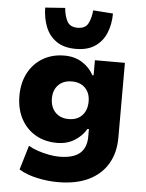

<svg xmlns="http://www.w3.org/2000/svg" viewBox="-63 -837 817 1078"><g transform="rotate(5 345.5 -298.0)"><path d="M304 191Q246 191 186.5 178Q127 165 84 139L125 2Q149 16 179 26Q209 36 240.5 42Q272 48 298 48Q378 48 415 16Q452 -16 452 -78V-121H444Q422 -82 379.5 -55Q337 -28 280 -28Q211 -28 158.5 -58.5Q106 -89 76.5 -144.5Q47 -200 47 -273Q47 -347 76.5 -402.5Q106 -458 158.5 -489Q211 -520 280 -520Q337 -520 379.5 -493.5Q422 -467 445 -424H452V-509H621V-87Q621 -2 584 60.5Q547 123 476.5 157Q406 191 304 191ZM334 -167Q382 -167 409.5 -196.5Q437 -226 437 -275Q437 -322 409.5 -350.5Q382 -379 334 -379Q286 -379 258 -350.5Q230 -322 230 -275Q230 -226 258 -196.5Q286 -167 334 -167ZM339 -563Q272 -563 230 -592Q188 -621 168.5 -670Q149 -719 148 -779L260 -787Q264 -742 280 -712Q296 -682 339 -682Q382 -682 398 -712Q414 -742 418 -787L530 -779Q530 -719 510 -670Q490 -621 448 -592Q406 -563 339 -563Z"/></g></svg>

Font: Nunito Sans 6pt Black
Style: Regular
Weight: 900
Version: Version 3.101;gftools[0.9.27]